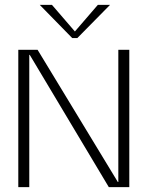

<svg xmlns="http://www.w3.org/2000/svg" viewBox="-20 -767 640 787"><path d="M465 -21H463L134 -563H55V0H100V-542H102L426 0H510V-563H465ZM143 -747 276 -611H297L431 -747H381L287 -638L193 -747Z"/></svg>

Font: OSH Darker Grotesque
Style: Regular
Weight: 400
Designer: Gabriel Lam
Foundry: TypeRant
Version: Version 1.000;Glyphs 3.1.1 (3148)